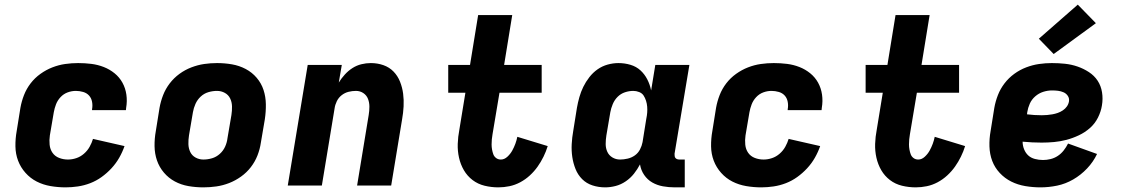

<svg xmlns="http://www.w3.org/2000/svg" viewBox="-20 -800 4840 828"><path d="M263 8Q230 8 198 2.5Q166 -3 138.5 -17Q111 -31 90 -54.5Q69 -78 58 -107Q47 -136 46.5 -169Q46 -202 52 -235L68 -335Q73 -363 83.5 -390Q94 -417 112 -440.5Q130 -464 154.5 -481.5Q179 -499 206 -509.5Q233 -520 261 -524Q289 -528 317 -528Q346 -528 374 -524.5Q402 -521 427.5 -511Q453 -501 474 -484Q495 -467 508 -443.5Q521 -420 525 -392Q529 -364 524 -335L523 -325H377V-329Q380 -345 377 -361Q374 -377 364 -388Q354 -399 338.5 -403.5Q323 -408 307 -408Q289 -408 271.5 -401.5Q254 -395 241 -381Q228 -367 221.5 -350Q215 -333 212 -316L195 -216Q192 -196 194 -176Q196 -156 206.5 -141Q217 -126 235 -119Q253 -112 273 -112Q291 -112 309 -118Q327 -124 342 -137Q357 -150 366.5 -167Q376 -184 381 -201L517 -170Q508 -144 494 -119.5Q480 -95 460.5 -74Q441 -53 418 -36.5Q395 -20 369 -10Q343 0 316 4Q289 8 263 8Z M857 8Q824 8 792.5 2.5Q761 -3 734 -17.5Q707 -32 687 -55.5Q667 -79 657 -108Q647 -137 646.5 -169.5Q646 -202 652 -235L668 -335Q673 -363 683.5 -390Q694 -417 712 -440.5Q730 -464 754 -481.5Q778 -499 805.5 -509.5Q833 -520 860.5 -524Q888 -528 916 -528Q949 -528 980.5 -522.5Q1012 -517 1039.5 -502.5Q1067 -488 1087 -464.5Q1107 -441 1116.5 -412Q1126 -383 1126.5 -350.5Q1127 -318 1122 -285L1105 -185Q1101 -157 1090.5 -130Q1080 -103 1062 -79.5Q1044 -56 1019.5 -38.5Q995 -21 968 -10.5Q941 0 913 4Q885 8 857 8ZM857 -112Q876 -112 894.5 -117.5Q913 -123 928 -136.5Q943 -150 951 -168Q959 -186 961 -204L978 -304Q981 -323 980.5 -341.5Q980 -360 972.5 -375.5Q965 -391 949.5 -399.5Q934 -408 916 -408Q897 -408 878.5 -402.5Q860 -397 845.5 -383.5Q831 -370 823 -352Q815 -334 812 -316L795 -216Q792 -197 792.5 -178.5Q793 -160 800.5 -144.5Q808 -129 823.5 -120.5Q839 -112 857 -112Z M1221 0 1307 -520H1454L1441 -444Q1452 -462 1467 -478.5Q1482 -495 1500 -506.5Q1518 -518 1538.5 -523Q1559 -528 1579 -528Q1608 -528 1633.5 -519Q1659 -510 1677 -491.5Q1695 -473 1705 -448Q1715 -423 1718.5 -396Q1722 -369 1720.5 -341Q1719 -313 1714 -285L1667 0H1520L1570 -304Q1573 -322 1573 -340Q1573 -358 1567 -373.5Q1561 -389 1547 -398.5Q1533 -408 1515 -408Q1499 -408 1483 -404Q1467 -400 1453.5 -389.5Q1440 -379 1432.5 -363.5Q1425 -348 1423 -333L1368 0Z M2129 8Q2099 8 2070 1Q2041 -6 2018 -23.5Q1995 -41 1980.5 -66Q1966 -91 1959.5 -120Q1953 -149 1954 -179.5Q1955 -210 1961 -241L1987 -400H1913V-520H2007L2042 -735H2189L2154 -520H2316V-400H2134L2104 -221Q2102 -210 2101 -199Q2100 -188 2100 -177Q2100 -166 2102 -155Q2104 -144 2107.5 -134.5Q2111 -125 2119.5 -118.5Q2128 -112 2140 -112Q2155 -112 2168 -124Q2181 -136 2189 -150.5Q2197 -165 2202.5 -180Q2208 -195 2211 -210L2342 -170Q2335 -147 2324 -124.5Q2313 -102 2298.5 -81.5Q2284 -61 2265 -43.5Q2246 -26 2223.5 -14Q2201 -2 2177 3Q2153 8 2129 8Z M2590 8Q2561 8 2535 -0.5Q2509 -9 2490.5 -27.5Q2472 -46 2462 -71Q2452 -96 2448 -123Q2444 -150 2445.5 -178.5Q2447 -207 2452 -235L2468 -335Q2472 -358 2478.5 -381Q2485 -404 2495.5 -425.5Q2506 -447 2521.5 -467Q2537 -487 2557 -501Q2577 -515 2600.5 -521.5Q2624 -528 2647 -528Q2674 -528 2699 -520.5Q2724 -513 2742 -496.5Q2760 -480 2771.5 -457.5Q2783 -435 2788 -410L2806 -520H2953L2889 -137Q2889 -132 2889.5 -127Q2890 -122 2893 -118.5Q2896 -115 2900.5 -113.5Q2905 -112 2910 -112H2933V8H2890Q2864 8 2839 3.5Q2814 -1 2793 -13Q2772 -25 2758 -45.5Q2744 -66 2740 -91Q2729 -70 2714 -51Q2699 -32 2678.5 -18Q2658 -4 2635 2Q2612 8 2590 8ZM2654 -112Q2670 -112 2687 -116Q2704 -120 2718 -130Q2732 -140 2740 -155.5Q2748 -171 2751 -187L2767 -287Q2770 -301 2771 -314Q2772 -327 2771 -340Q2770 -353 2766 -365.5Q2762 -378 2755.5 -388Q2749 -398 2736.5 -403Q2724 -408 2711 -408Q2693 -408 2675 -402Q2657 -396 2643.5 -382.5Q2630 -369 2622.5 -351Q2615 -333 2612 -316L2595 -216Q2592 -197 2592 -179Q2592 -161 2599 -145.5Q2606 -130 2621 -121Q2636 -112 2654 -112Z M3263 8Q3230 8 3198 2.5Q3166 -3 3138.5 -17Q3111 -31 3090 -54.5Q3069 -78 3058 -107Q3047 -136 3046.5 -169Q3046 -202 3052 -235L3068 -335Q3073 -363 3083.5 -390Q3094 -417 3112 -440.5Q3130 -464 3154.5 -481.5Q3179 -499 3206 -509.5Q3233 -520 3261 -524Q3289 -528 3317 -528Q3346 -528 3374 -524.5Q3402 -521 3427.5 -511Q3453 -501 3474 -484Q3495 -467 3508 -443.5Q3521 -420 3525 -392Q3529 -364 3524 -335L3523 -325H3377V-329Q3380 -345 3377 -361Q3374 -377 3364 -388Q3354 -399 3338.5 -403.5Q3323 -408 3307 -408Q3289 -408 3271.5 -401.5Q3254 -395 3241 -381Q3228 -367 3221.5 -350Q3215 -333 3212 -316L3195 -216Q3192 -196 3194 -176Q3196 -156 3206.5 -141Q3217 -126 3235 -119Q3253 -112 3273 -112Q3291 -112 3309 -118Q3327 -124 3342 -137Q3357 -150 3366.5 -167Q3376 -184 3381 -201L3517 -170Q3508 -144 3494 -119.5Q3480 -95 3460.5 -74Q3441 -53 3418 -36.5Q3395 -20 3369 -10Q3343 0 3316 4Q3289 8 3263 8Z M3929 8Q3899 8 3870 1Q3841 -6 3818 -23.5Q3795 -41 3780.5 -66Q3766 -91 3759.5 -120Q3753 -149 3754 -179.5Q3755 -210 3761 -241L3787 -400H3713V-520H3807L3842 -735H3989L3954 -520H4116V-400H3934L3904 -221Q3902 -210 3901 -199Q3900 -188 3900 -177Q3900 -166 3902 -155Q3904 -144 3907.5 -134.5Q3911 -125 3919.5 -118.5Q3928 -112 3940 -112Q3955 -112 3968 -124Q3981 -136 3989 -150.5Q3997 -165 4002.5 -180Q4008 -195 4011 -210L4142 -170Q4135 -147 4124 -124.5Q4113 -102 4098.5 -81.5Q4084 -61 4065 -43.5Q4046 -26 4023.5 -14Q4001 -2 3977 3Q3953 8 3929 8Z M4467 8Q4434 8 4401.5 2.5Q4369 -3 4341 -17Q4313 -31 4291.5 -54Q4270 -77 4259 -106Q4248 -135 4247 -168.5Q4246 -202 4252 -235L4268 -335Q4273 -363 4283.5 -390Q4294 -417 4312 -440.5Q4330 -464 4354 -481.5Q4378 -499 4405.5 -509.5Q4433 -520 4461 -524Q4489 -528 4516 -528Q4545 -528 4573 -525Q4601 -522 4627 -513Q4653 -504 4676 -489Q4699 -474 4713.5 -452Q4728 -430 4732.5 -402Q4737 -374 4732 -345Q4728 -319 4715 -293Q4702 -267 4680.5 -248Q4659 -229 4632.5 -216.5Q4606 -204 4579.5 -197Q4553 -190 4526 -187.5Q4499 -185 4472 -185Q4452 -185 4431.5 -186Q4411 -187 4390 -189Q4390 -172 4396.5 -156Q4403 -140 4414.5 -129.5Q4426 -119 4443 -114.5Q4460 -110 4478 -110Q4494 -110 4510.5 -114Q4527 -118 4541.5 -127.5Q4556 -137 4567 -151Q4578 -165 4586 -181L4711 -136Q4695 -102 4668 -73.5Q4641 -45 4608 -26Q4575 -7 4539 0.5Q4503 8 4467 8ZM4473 -303Q4484 -303 4495.5 -304Q4507 -305 4518.5 -307Q4530 -309 4541.5 -313Q4553 -317 4563.5 -324Q4574 -331 4581 -341Q4588 -351 4590 -363Q4592 -376 4585 -386.5Q4578 -397 4566.5 -402Q4555 -407 4542.5 -408.5Q4530 -410 4517 -410Q4498 -410 4479 -404Q4460 -398 4444.5 -384.5Q4429 -371 4421 -353Q4413 -335 4410 -316L4409 -307Q4424 -305 4440.5 -304Q4457 -303 4473 -303ZM4524 -567 4460 -633 4628 -780 4706 -700Z"/></svg>

Font: Iosevka Heavy Extended
Style: Italic
Weight: 900
Width: 7
Italic angle: -9°
Monospace: yes
Designer: Belleve Invis
Foundry: Belleve Invis
Version: Version 32.5.0; ttfautohint (v1.8.4)